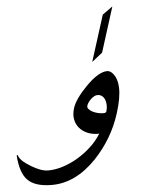

<svg xmlns="http://www.w3.org/2000/svg" viewBox="-254 -742 772 953"><g transform="rotate(-5 132.5 -265.0)"><path d="M267.1 -177.7Q271.5 -192.9 271.2 -207.8Q271 -222.7 266.4 -234.6Q261.7 -246.6 252.4 -254.2Q243.2 -261.7 229.5 -261.7Q221.7 -261.7 213.1 -257.1Q204.6 -252.4 197 -245.4Q189.5 -238.3 183.6 -230Q177.7 -221.7 175.3 -213.9Q172.4 -205.1 178.7 -197.3Q185.1 -189.5 196.5 -183.1Q208 -176.8 222.9 -173.1Q237.8 -169.4 252.4 -169.4Q264.6 -169.4 267.1 -177.7ZM317.4 -163.1Q297.4 -100.1 265.1 -45.9Q232.9 8.3 188.5 55.2Q85 163.1 -33.7 163.1Q-120.1 163.1 -156.7 123Q-189.9 86.9 -195.8 2.4L-190.4 0Q-188 13.2 -173.3 28.1Q-158.7 43 -130.9 59.6Q-81.5 89.8 -46.4 89.8Q-11.2 89.8 27.3 77.6Q65.9 65.4 102.3 43.7Q138.7 22 170.2 -7.3Q201.7 -36.6 222.2 -70.8Q220.7 -69.8 217.3 -69.8Q187 -69.8 162.8 -80.3Q138.7 -90.8 123.3 -109.1Q107.9 -127.4 103.5 -152.6Q99.1 -177.7 108.4 -207Q121.6 -250.5 181.6 -312Q213.9 -344.7 240.5 -360.4Q267.1 -376 287.6 -376Q293.5 -376 299.8 -373.3Q306.2 -370.6 311.5 -365.2Q337.4 -340.3 339.6 -290Q341.8 -239.7 317.4 -163.1ZM271 -469.2 218.3 -427.7 291 -657.2 341.8 -693.4Z"/></g></svg>

Font: XB Khoramshahr
Style: Italic
Weight: 400
Italic angle: -12°
Designer: Behnam
Foundry: Irmug
Version: Version 8.005 2009